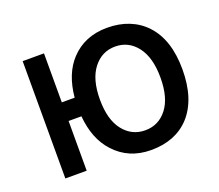

<svg xmlns="http://www.w3.org/2000/svg" viewBox="-114 -823 1139 998"><g transform="rotate(-20 456.0 -324.0)"><path d="M93 0V-649H211V-378H282Q294 -506 362 -579Q439 -662 564 -662Q630 -662 684 -640.5Q738 -619 777 -577Q859 -489 859 -325Q859 -160 777 -70Q699 14 564 14Q440 14 362 -72Q293 -147 282 -275H211V0ZM449 -495.5Q402 -435 402 -323.5Q402 -212 449 -152.5Q496 -93 570 -93Q644 -93 690.5 -152.5Q737 -212 737 -323.5Q737 -435 690.5 -495.5Q644 -556 570 -556Q496 -556 449 -495.5Z"/></g></svg>

Font: Karmilla
Style: Bold
Weight: 700
Designer: Jonathan Pinhorn
Version: Version 1.000